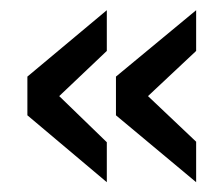

<svg xmlns="http://www.w3.org/2000/svg" viewBox="-20 -426 444 380"><path d="M368.2 -65.4 209.5 -197.8V-274.4L368.2 -405.8V-325.2L272.9 -235.8L368.2 -145.5ZM191.4 -65.4 34.2 -197.8V-274.4L191.4 -405.8V-325.2L97.2 -235.8L191.4 -144.5Z"/></svg>

Font: Annapurna SIL
Style: Bold
Weight: 700
Designer: Peter Martin, Annie Olsen
Foundry: SIL International
Version: Version 2.000